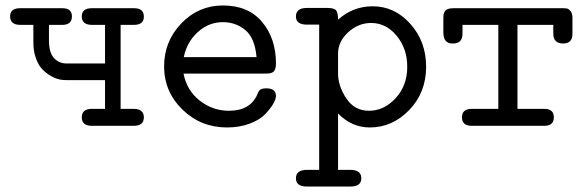

<svg xmlns="http://www.w3.org/2000/svg" viewBox="-20 -460 2140 702"><path d="M17 -400Q17 -430 54 -430H208Q243 -430 243 -400Q243 -369 207 -369Q207 -369 159 -369V-313Q159 -268 177 -248Q196 -228 222 -228H364V-369H317Q279 -369 279 -400Q279 -430 316 -430H470Q506 -430 506 -399Q506 -369 469 -369H421V-62H468Q506 -62 506 -31Q506 0 469 0H316Q279 0 279 -31Q279 -62 316 -62H364V-167H227Q209 -167 200 -169Q191 -171 181.5 -174.5Q172 -178 157 -188Q142 -198 130.5 -211.5Q119 -225 110.5 -249.5Q102 -274 102 -305V-369H55Q17 -369 17 -400Z M795 -440Q888 -440 938.5 -379.5Q989 -319 989 -228Q989 -215 986 -207Q983 -199 976.5 -195.5Q970 -192 964.5 -191.5Q959 -191 949 -191H651Q663 -129 710.5 -92Q758 -55 817 -55Q895 -55 921 -115Q926 -129 933 -133Q940 -137 954 -137Q989 -137 989 -109Q989 -98 979 -80.5Q969 -63 949.5 -42.5Q930 -22 893 -8Q856 6 810 6Q714 6 647 -59.5Q580 -125 580 -217Q580 -309 643 -374.5Q706 -440 795 -440ZM652 -251H918Q912 -321 877 -350Q842 -379 795 -379Q743 -379 703 -342.5Q663 -306 652 -251Z M1062 192Q1062 161 1103 161H1147V-370H1102Q1062 -370 1062 -400Q1062 -431 1103 -431H1176Q1202 -431 1209 -422Q1216 -413 1216 -388Q1270 -437 1343 -437Q1423 -437 1480.5 -372.5Q1538 -308 1538 -216Q1538 -122 1476.5 -58Q1415 6 1332 6Q1266 6 1216 -45V161H1260Q1301 161 1301 192Q1301 222 1261 222H1102Q1062 222 1062 192ZM1216 -191Q1216 -146 1246 -100.5Q1276 -55 1329 -55Q1384 -55 1426.5 -101Q1469 -147 1469 -216Q1469 -282 1430.5 -329Q1392 -376 1337 -376Q1290 -376 1253 -342Q1216 -308 1216 -264Z M1601 -342V-392Q1601 -401 1601.5 -405Q1602 -409 1605 -416Q1608 -423 1616.5 -426.5Q1625 -430 1638 -430H2035Q2046 -430 2052.5 -429Q2059 -428 2066 -419.5Q2073 -411 2073 -395V-336Q2073 -301 2039 -301Q2003 -301 2003 -337V-369H1872V-62H1970Q2005 -62 2005 -31Q2005 0 1970 0H1703Q1669 -1 1669 -31Q1669 -62 1705 -62H1802V-369H1671V-337Q1671 -301 1637 -301H1634Q1601 -301 1601 -342Z"/></svg>

Font: CMU Typewriter Text
Style: Regular
Weight: 500
Monospace: yes
Version: Version 0.7.0